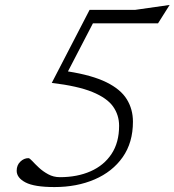

<svg xmlns="http://www.w3.org/2000/svg" viewBox="-20 -747 706 777"><path d="M518 -254.5Q518 -170 476.5 -111Q435 -52 363 -21Q291 10 200.5 10Q119 10 83.2 -8.8Q47.5 -27.5 47.5 -56Q47.5 -78.5 62.2 -92.8Q77 -107 95 -107Q100 -107 110.5 -95.5Q121 -84 137.2 -68.8Q153.5 -53.5 175 -41.8Q196.5 -30 222.5 -30Q292.5 -30 346.5 -53.8Q400.5 -77.5 431.2 -123.8Q462 -170 462 -238Q462 -281.5 437.5 -316Q413 -350.5 353.8 -374.8Q294.5 -399 189.5 -411.5L342.5 -707H526.5L666.5 -727L619.5 -652.5H356L255 -458Q353 -442.5 410.8 -414Q468.5 -385.5 493.2 -345.2Q518 -305 518 -254.5Z"/></svg>

Font: Newsreader Caption Light
Style: Italic
Weight: 300
Italic angle: -17°
Designer: Hugues Gentile
Foundry: Production Type
Version: Version 1.001